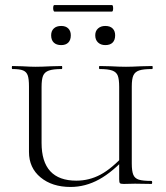

<svg xmlns="http://www.w3.org/2000/svg" viewBox="-20 -730 660 762"><path d="M375 -456Q373 -456 373 -462Q373 -468 375 -468L419 -467Q455 -465 480 -465Q502 -465 540 -467L584 -468Q586 -468 586 -462Q586 -456 584 -456Q549 -456 532.5 -450.5Q516 -445 509.5 -431Q503 -417 503 -387V-81Q503 -51 509 -36.5Q515 -22 531 -17Q547 -12 581 -12Q584 -12 584 -6Q584 0 581 0L516 -1L471 0Q459 0 456 -3Q453 -6 453 -19V-385Q453 -415 447.5 -429.5Q442 -444 425.5 -450Q409 -456 375 -456ZM260 12Q187 12 141 -26Q95 -64 95 -127V-387Q95 -417 90 -431Q85 -445 71.5 -450.5Q58 -456 29 -456Q27 -456 27 -462Q27 -468 29 -468L68 -467Q102 -465 120 -465Q145 -465 183 -467L225 -468Q227 -468 227 -462Q227 -456 225 -456Q191 -456 174 -450Q157 -444 151 -429.5Q145 -415 145 -385V-163Q145 -13 283 -13Q334 -13 379 -37Q424 -61 478 -120L487 -113Q428 -48 373.5 -18Q319 12 260 12ZM183 -590Q183 -607 193.5 -617Q204 -627 223 -627Q241 -627 251 -617Q261 -607 261 -590Q261 -571 251 -561Q241 -551 223 -551Q204 -551 193.5 -561Q183 -571 183 -590ZM358 -590Q358 -607 369 -617Q380 -627 398 -627Q417 -627 427 -617Q437 -607 437 -590Q437 -571 427 -561Q417 -551 398 -551Q380 -551 369 -561.5Q358 -572 358 -590ZM191 -697Q191 -710 196 -710H424Q429 -710 429 -697Q429 -684 424 -684H196Q194 -684 192.5 -688Q191 -692 191 -697Z"/></svg>

Font: Cormorant Unicase Light
Style: Regular
Weight: 300
Designer: Christian Thalmann (Catharsis Fonts)
Foundry: Catharsis Fonts
Version: Version 4.000